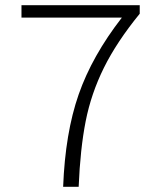

<svg xmlns="http://www.w3.org/2000/svg" viewBox="-20 -722 633 742"><path d="M451 -654H63V-702H520V-669Q431 -560 381.5 -460Q332 -360 311 -253Q290 -146 284 0H224Q232 -208 284 -357Q336 -506 451 -654Z"/></svg>

Font: Nebula Sans Light
Style: Regular
Weight: 300
Designer: Paul D. Hunt for Adobe (as Source Sans)
Foundry: Nebula Entertainment & Broadcasting LLC
Version: Version 1.010